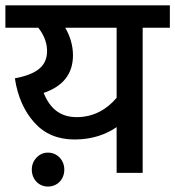

<svg xmlns="http://www.w3.org/2000/svg" viewBox="-20 -642 651 713"><path d="M0 -622.1V-539.1H122.1C139.2 -517.6 154.8 -487.8 154.8 -453.1C154.8 -396 116.7 -366.7 35.2 -351.1C45.4 -283.7 69.8 -229 107.4 -187C145 -145 194.8 -124 256.8 -124C322.8 -124 374 -143.1 413.1 -169.9V0H509.8V-539.1H610.8V-622.1ZM142.1 -296.9C214.8 -321.8 251 -368.2 251 -437C251 -472.7 240.2 -508.3 222.2 -539.1H413.1V-278.8C377.4 -236.3 327.6 -207 265.1 -207C204.1 -207 166 -238.3 142.1 -296.9ZM98.1 -12.2C98.1 24.4 124.5 50.8 157.7 50.8C192.9 50.8 218.8 24.4 218.8 -12.2C218.8 -29.3 212.9 -44.4 201.7 -56.6C189.9 -68.8 175.3 -75.2 157.7 -75.2C141.1 -75.2 127 -68.8 115.7 -56.6C104 -44.4 98.1 -29.3 98.1 -12.2Z"/></svg>

Font: Noto Reveo Sans
Style: Regular
Weight: 500
Designer: Monotype Design Team
Foundry: Monotype Imaging Inc.
Version: Version 2.007